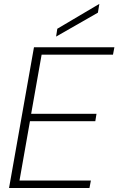

<svg xmlns="http://www.w3.org/2000/svg" viewBox="-20 -935 589 955"><path d="M25 0 149 -700H549L542 -663H187L135 -369H460L454 -332H129L77 -37H432L425 0ZM259 -753 265 -792 473 -915H474L467 -872Z"/></svg>

Font: DM Sans 28pt ExtraLight
Style: Italic
Weight: 250
Italic angle: -10°
Version: Version 4.004;gftools[0.9.30]